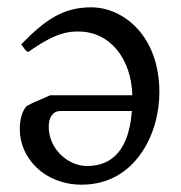

<svg xmlns="http://www.w3.org/2000/svg" viewBox="-20 -489 494 524"><path d="M113 -143C113 -167 123 -186 145 -186H340C330 -57 266 -36 217 -36C167 -36 113 -81 113 -143ZM229 -469C153 -469 104 -436 38 -368L46 -357C49 -352 53 -349 57 -347C133 -401 167 -403 194 -403C282 -403 339 -326 341 -229H117L83 -214C72 -210 61 -204 52 -199C40 -184 34 -163 34 -136C34 -58 101 15 203 15C348 15 415 -122 415 -237C415 -392 316 -469 229 -469Z"/></svg>

Font: Temporarium
Style: Regular
Weight: 400
Version: Version 1.1